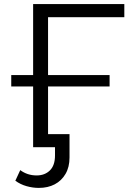

<svg xmlns="http://www.w3.org/2000/svg" viewBox="-20 -720 649 939"><path d="M35 -297V-353H142V-700H588V-636H215V-353H516V-297H215V-64H320V50Q320 97 300.5 130.5Q281 164 247.5 181.5Q214 199 170 199Q140 199 110 190.5Q80 182 55 164L79 112Q114 138 159 138Q199 138 224 113.5Q249 89 249 40V0H215H142V-64V-297Z"/></svg>

Font: Modern
Style: Small
Weight: 400
Designer: Julieta Ulanovsky
Foundry: Julieta Ulanovsky
Version: Version 8.000